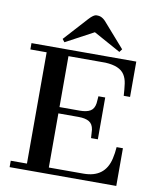

<svg xmlns="http://www.w3.org/2000/svg" viewBox="-102 -1058 955 1139"><g transform="rotate(10 375.0 -488.5)"><path d="M34.7 -38.6H132.3L132.8 -709H34.7V-747.1H666V-534.2H627.9Q625.5 -574.7 621.1 -606.2Q616.7 -637.7 602.5 -659.7Q574.2 -704.6 487.3 -709H264.2V-402.3H386.2Q427.7 -402.3 450 -415.8Q472.2 -429.2 477.1 -462.9Q478 -472.7 478.8 -483.6Q479.5 -494.6 480.5 -505.4H521.5V-253.4H480.5Q479.5 -264.6 478.8 -279.3Q478 -293.9 477.1 -303.7Q472.2 -337.4 449.5 -350.8Q426.8 -364.3 386.2 -364.3H264.2V-38.1H473.1Q601.6 -38.1 628.9 -156.7Q636.7 -190.9 639.2 -227.1H677.2V0H34.7ZM212.4 -803.7 340.8 -945.3Q369.1 -976.6 386.5 -976.6Q403.8 -976.6 412.1 -972.7Q427.7 -966.3 440.9 -952.1L570.8 -804.2L557.1 -786.1L394 -876L226.1 -786.1Z"/></g></svg>

Font: Cantata One
Style: Regular
Weight: 400
Designer: Joana Maria Correia da Silva
Foundry: Joana Maria Correia da Silva
Version: Version 1.002